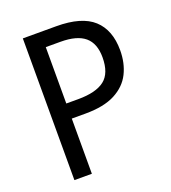

<svg xmlns="http://www.w3.org/2000/svg" viewBox="-131 -811 809 909"><g transform="rotate(-20 273.0 -357.0)"><path d="M256 -714Q384 -714 443 -660Q502 -606 502 -504Q502 -439 476.5 -388Q451 -337 394.5 -307.5Q338 -278 245 -278H176V0H88V-714ZM250 -638H176V-354H236Q326 -354 369 -387.5Q412 -421 412 -501Q412 -571 372.5 -604.5Q333 -638 250 -638Z"/></g></svg>

Font: Noto Sans Tamil SemiCondensed
Style: Regular
Weight: 400
Width: 4
Designer: Jelle Bosma - Monotype Design Team
Foundry: Monotype Imaging Inc.
Version: Version 2.004; ttfautohint (v1.8.4.7-5d5b)